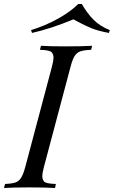

<svg xmlns="http://www.w3.org/2000/svg" viewBox="-53 -936 567 956"><path d="M225.1 -20 221.2 0Q174.8 -2.9 92.8 -2.9Q10.7 -2.9 -33.2 0L-27.8 -20Q7.3 -21.5 24.9 -27.8Q42 -34.2 52.7 -51.8Q63.5 -69.3 73.2 -106L205.1 -602.1Q213.4 -633.8 213.4 -649.4Q213.4 -665 204.1 -675.8Q194.8 -686.5 146 -688L150.9 -708Q192.4 -705.1 275.4 -705.1Q358.4 -705.1 405.8 -708L400.9 -688Q364.3 -686.5 346.7 -680.2Q329.1 -673.8 318.4 -656.7Q307.6 -639.6 297.9 -602.1L166 -106Q157.7 -74.2 157.7 -58.6Q157.7 -43 166.5 -32.2Q175.3 -21.5 225.1 -20ZM106.4 -772 101.6 -786.1Q172.9 -808.1 235.4 -842.8Q297.9 -877.4 336.4 -916H354.5Q382.3 -867.7 414.1 -836.4Q445.8 -805.2 493.7 -786.1L489.3 -772Q434.6 -782.2 401.4 -795.9Q368.2 -809.6 327.6 -831.5L312.5 -839.8Q202.1 -793.5 106.4 -772Z"/></svg>

Font: PlayfairDisplaySC-Italic
Style: Italic
Weight: 400
Italic angle: -14°
Designer: Claus Eggers Sørensen
Foundry: Claus Eggers Sørensen
Version: Version 1.004;PS 001.004;hotconv 1.0.70;makeotf.lib2.5.58329